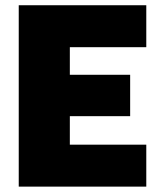

<svg xmlns="http://www.w3.org/2000/svg" viewBox="-20 -694 591 714"><path d="M49.7 0V-674.5H524V-518.5H239.7V-415.9H464V-262H239.7V-156H524V0Z"/></svg>

Font: Titillium Web SemiBold
Style: Regular
Weight: 600
Designer: Mohamed Gaber, Accademia di Belle Arti di Urbino
Foundry: Kief Type Foundry, Accademia di Belle Arti di Urbino
Version: Version 3.000; ttfautohint (v1.8.4)